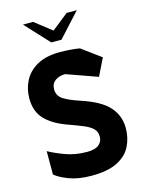

<svg xmlns="http://www.w3.org/2000/svg" viewBox="-136 -1005 828 1095"><g transform="rotate(-15 278.0 -457.0)"><path d="M266 10Q189 10 135 -10.5Q81 -31 54 -54V-192Q89 -172 147.5 -150Q206 -128 277 -128Q323 -128 345.5 -146Q368 -164 368 -195Q368 -223 350 -241Q332 -259 296 -274Q260 -289 204 -309Q124 -338 80 -384Q36 -430 36 -508Q36 -563 60.5 -611Q85 -659 137.5 -688.5Q190 -718 272 -718Q304 -718 335.5 -715.5Q367 -713 389 -709L502 -626L452 -524L269 -589Q233 -589 209.5 -571.5Q186 -554 186 -522Q186 -482 219.5 -461Q253 -440 314 -420Q430 -382 477 -328.5Q524 -275 524 -203Q524 -145 500 -96.5Q476 -48 419.5 -19Q363 10 266 10ZM110 -924 240 -784H300L428 -924H368L270 -846L170 -924Z"/></g></svg>

Font: Rowdies Light
Style: Regular
Weight: 300
Designer: Jaikishan Patel
Version: Version 1.000; ttfautohint (v1.8.3)